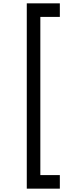

<svg xmlns="http://www.w3.org/2000/svg" viewBox="-20 -911 452 1147"><path d="M140 216V-891H337.5V-810H221V135H337.5V216Z"/></svg>

Font: Cns Manrope Med
Style: Regular
Weight: 500
Designer: Mikhail Sharanda
Foundry: Mikhail Sharanda
Version: Version 4.504